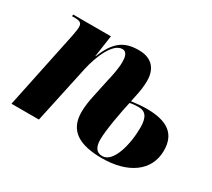

<svg xmlns="http://www.w3.org/2000/svg" viewBox="-111 -744 1052 952"><g transform="rotate(30 415.5 -268.0)"><path d="M535 -307 542 -340C549 -371 554 -406 554 -434C554 -493 526 -546 443 -546C361 -546 313 -515 272 -413H270L288 -536H72L71 -526H89C123 -526 128 -514 128 -495C128 -482 124 -462 121 -445L28 0H185L256 -330C274 -412 316 -510 369 -510C398 -510 401 -477 401 -452C401 -419 391 -370 384 -342L362 -239C354 -202 349 -169 349 -138C349 -30 424 10 551 10C699 10 799 -59 799 -176C799 -270 743 -314 621 -314C595 -314 566 -311 535 -307ZM547 0C513 0 498 -24 498 -68C498 -121 520 -239 533 -296C545 -299 565 -301 583 -301C619 -301 641 -280 641 -218C641 -120 610 0 547 0Z"/></g></svg>

Font: Noto Serif Display Condensed ExtraBold
Style: Italic
Weight: 800
Width: 3
Italic angle: -12°
Designer: Monotype Design Team
Foundry: Monotype Imaging Inc.
Version: Version 2.009